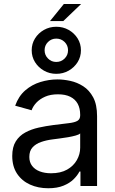

<svg xmlns="http://www.w3.org/2000/svg" viewBox="-20 -957 594 988"><path d="M228 11.7Q176.3 11.7 134.3 -7.3Q92.3 -26.4 67.6 -63.5Q43 -100.6 43 -154.3Q43 -200.7 61.3 -229.7Q79.6 -258.8 110.4 -275.4Q141.1 -292 178.7 -300.3Q216.3 -308.6 254.4 -313.5Q303.2 -319.8 333.5 -323.2Q363.8 -326.7 378.2 -335Q392.6 -343.3 392.6 -363.3V-366.2Q392.6 -399.4 379.9 -422.9Q367.2 -446.3 341.8 -459Q316.4 -471.7 278.3 -471.7Q239.7 -471.7 212.2 -459.5Q184.6 -447.3 167.2 -428.7Q149.9 -410.2 142.6 -389.6L58.1 -413.1Q75.7 -462.4 109.9 -491.9Q144 -521.5 187.7 -534.9Q231.4 -548.3 276.4 -548.3Q306.6 -548.3 341.8 -540.8Q377 -533.2 408.2 -513.2Q439.5 -493.2 459.5 -456.1Q479.5 -418.9 479.5 -358.9V0H394V-74.2H388.7Q379.4 -55.2 359.4 -35.2Q339.4 -15.1 306.9 -1.7Q274.4 11.7 228 11.7ZM242.7 -65.4Q292 -65.4 325.2 -84.2Q358.4 -103 375.5 -133.3Q392.6 -163.6 392.6 -196.8V-270.5Q387.2 -264.6 370.1 -259.8Q353 -254.9 330.6 -251Q308.1 -247.1 286.4 -244.4Q264.6 -241.7 250.5 -239.7Q218.8 -235.8 191.4 -226.3Q164.1 -216.8 147.5 -198.7Q130.9 -180.7 130.9 -149.4Q130.9 -122.1 145.3 -103.3Q159.7 -84.5 184.8 -75Q210 -65.4 242.7 -65.4ZM237.3 -848.6 308.6 -936.5H397.5L305.7 -848.6ZM269.5 -577.1Q234.9 -577.1 206.1 -593.5Q177.2 -609.9 160.2 -637.2Q143.1 -664.6 143.1 -698.2Q143.1 -731.9 160.2 -759.3Q177.2 -786.6 206.1 -803Q234.9 -819.3 269.5 -819.3Q304.7 -819.3 333.5 -803Q362.3 -786.6 379.4 -759.3Q396.5 -731.9 396.5 -698.2Q396.5 -664.6 379.4 -637.2Q362.3 -609.9 333.5 -593.5Q304.7 -577.1 269.5 -577.1ZM269.5 -638.2Q294.9 -638.2 312.5 -655.8Q330.1 -673.3 330.1 -698.2Q330.1 -723.6 312.5 -741Q294.9 -758.3 269.5 -758.3Q244.6 -758.3 227.1 -741Q209.5 -723.6 209.5 -698.7Q209.5 -673.3 227.1 -655.8Q244.6 -638.2 269.5 -638.2Z"/></svg>

Font: Inter 17pt
Style: Regular
Weight: 400
Version: Version 4.001;git-66647c0bb